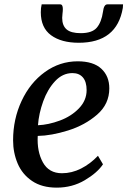

<svg xmlns="http://www.w3.org/2000/svg" viewBox="-20 -849 584 880"><path d="M240 11Q172 11 127 -19.5Q82 -50 61 -99.5Q40 -149 40 -206Q40 -303 79 -386.5Q118 -470 186 -519Q254 -568 336 -568Q408 -568 444.5 -534Q481 -500 481 -444Q481 -372 425 -323.5Q369 -275 292 -251Q215 -227 153 -226Q149 -155 176.5 -105Q204 -55 264 -55Q309 -55 351.5 -76.5Q394 -98 429 -135L452 -96Q426 -57 368.5 -23Q311 11 240 11ZM154 -275Q202 -277 254.5 -296.5Q307 -316 342 -352.5Q377 -389 377 -436Q377 -474 360 -494Q343 -514 312 -514Q267 -514 232.5 -477Q198 -440 178 -384.5Q158 -329 154 -275ZM268 -808Q268 -798 266.5 -787Q265 -776 265 -767Q265 -732 285 -714.5Q305 -697 350 -697Q402 -697 423.5 -722Q445 -747 452 -795Q456 -829 472 -829H544Q544 -819 543 -813Q516 -653 341 -653Q261 -653 214 -687.5Q167 -722 167 -793Q167 -813 171 -829H256Q268 -829 268 -808Z"/></svg>

Font: Koeln Type Serif
Style: Italic
Weight: 400
Italic angle: -8°
Designer: Eben Sorkin
Foundry: Eben Sorkin
Version: Version 2.002